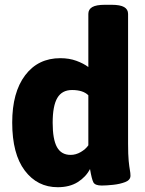

<svg xmlns="http://www.w3.org/2000/svg" viewBox="-20 -774 605 802"><path d="M221 8Q136 8 83.5 -61.5Q31 -131 31 -262Q31 -388 85 -459.5Q139 -531 232 -531Q269 -531 299 -520Q329 -509 349 -494V-716Q349 -735 365.5 -744.5Q382 -754 418 -754H446Q482 -754 498.5 -744.5Q515 -735 515 -716V-174Q515 -127 517.5 -102Q520 -77 522.5 -64Q525 -51 525 -40Q525 -22 503 -13.5Q481 -5 452.5 -2Q424 1 405 1Q377 1 370 -12.5Q363 -26 356 -68Q339 -35 305 -13.5Q271 8 221 8ZM275 -127Q297 -127 317.5 -139Q338 -151 349 -167V-376Q327 -398 281 -398Q239 -398 219.5 -365Q200 -332 200 -261Q200 -192 218 -159.5Q236 -127 275 -127Z"/></svg>

Font: Asap ExtraBold
Style: Regular
Weight: 800
Designer: Pablo Cosgaya
Foundry: Omnibus-Type
Version: Version 3.001; ttfautohint (v1.8.4.7-5d5b)